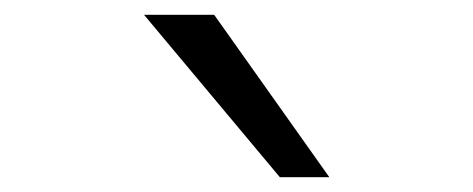

<svg xmlns="http://www.w3.org/2000/svg" viewBox="-20 -800 640 260"><path d="M359 -560H426L270 -780H175Z"/></svg>

Font: CommitMonoV143 ExtLt
Style: Regular
Weight: 200
Monospace: yes
Designer: Eigil Nikolajsen
Foundry: Eigil Nikolajsen
Version: Version 1.143